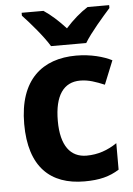

<svg xmlns="http://www.w3.org/2000/svg" viewBox="-55 -807 597 859"><g transform="rotate(-5 244.0 -378.0)"><path d="M468 -766H371C338 -745 303 -715 271 -679C238 -715 206 -744 173 -766H75V-753C110 -716 166 -651 193 -606H351C378 -651 436 -717 468 -753ZM290 10C358 10 403 -2 446 -29V-148C405 -120 360 -104 309 -104C237 -104 194 -158 194 -270C194 -384 235 -441 309 -441C347 -441 379 -429 418 -413L461 -519C424 -538 366 -554 301 -554C150 -554 43 -469 43 -269C43 -76 137 10 290 10Z"/></g></svg>

Font: Noto Sans Display
Style: Bold
Weight: 700
Designer: Monotype Design Team
Foundry: Monotype Imaging Inc.
Version: Version 1.900